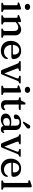

<svg xmlns="http://www.w3.org/2000/svg" viewBox="1912 -2690 790 4654"><g transform="rotate(90 2307.0 -363.0)"><path d="M147 -569.5Q114 -569.5 93.5 -587.5Q73 -605.5 73 -634.5Q73 -662.5 93.5 -680.5Q114 -698.5 147 -698.5Q180.5 -698.5 201 -680.5Q221.5 -662.5 221.5 -634.5Q221.5 -605.5 201 -587.5Q180.5 -569.5 147 -569.5ZM212.5 -448.5V-81.5Q212.5 -66 218 -58.2Q223.5 -50.5 234 -47.5L254 -42.5Q273.5 -35.5 273.5 -20.5Q273.5 0 247.5 0H70.5Q44.5 0 44.5 -20.5Q44.5 -35 64 -42.5L85 -47.5Q95.5 -51 101 -58.5Q106.5 -66 106.5 -81.5V-366.5Q106.5 -391 88 -394L55.5 -395.5Q37.5 -399.5 37.5 -414Q37.5 -429 60.5 -437L139.5 -465Q155 -470.5 165.8 -473.8Q176.5 -477 185 -477Q212.5 -477 212.5 -448.5Z M517 -448.5V-394Q569.5 -440.5 612.5 -460.8Q655.5 -481 695 -481Q758 -481 797.5 -441Q837 -401 837 -334V-82.5Q837 -66.5 842.8 -58.5Q848.5 -50.5 859.5 -47.5L879 -42.5Q898 -35 898 -20.5Q898 0 872.5 0H696.5Q671.5 0 671.5 -21Q671.5 -34.5 688.5 -41.5L709.5 -46.5Q720.5 -50 725.8 -58Q731 -66 731 -82.5V-312.5Q731 -361 706.8 -385.8Q682.5 -410.5 642.5 -410.5Q616.5 -410.5 586.8 -397.2Q557 -384 523.5 -355L517 -349.5V-81.5Q517 -65.5 522.2 -57.8Q527.5 -50 538 -46.5L558.5 -41.5Q575.5 -34.5 575.5 -21Q575.5 0 550.5 0H375Q349 0 349 -20.5Q349 -35 368.5 -42.5L389.5 -47.5Q400 -51 405.5 -58.5Q411 -66 411 -81.5V-366.5Q411 -391 392.5 -394L360 -395.5Q342.5 -399.5 342.5 -414Q342.5 -429 365 -437L444 -465Q459 -470.5 469.8 -473.8Q480.5 -477 490 -477Q517 -477 517 -448.5Z M1411.5 -297Q1411.5 -242 1351 -242.5H1069Q1074 -155.5 1120.5 -110.2Q1167 -65 1239 -65Q1289.5 -65 1325.2 -87.8Q1361 -110.5 1377 -144Q1389 -159 1398 -159Q1413 -158.5 1412.5 -138.5Q1410.5 -98.5 1384 -64.2Q1357.5 -30 1312.5 -9.2Q1267.5 11.5 1209 11.5Q1137 11.5 1083.2 -18.5Q1029.5 -48.5 1000 -102.2Q970.5 -156 970.5 -227.5Q970.5 -300 999.8 -357.2Q1029 -414.5 1083.2 -447.5Q1137.5 -480.5 1212 -480.5Q1272 -480.5 1317 -457Q1362 -433.5 1386.8 -392Q1411.5 -350.5 1411.5 -297ZM1197.5 -432.5Q1144 -432.5 1108.5 -391.2Q1073 -350 1069 -279.5H1275Q1303.5 -279.5 1303.5 -305Q1303.5 -363.5 1274.5 -398Q1245.5 -432.5 1197.5 -432.5Z M1746.5 8.5H1712Q1684.5 8.5 1671 -24.5L1524 -387Q1511 -419.5 1496.5 -423.5L1478 -428Q1458.5 -435 1458.5 -450Q1458.5 -470.5 1484 -470.5H1680.5Q1705.5 -470.5 1705.5 -450Q1705.5 -435 1683.5 -428L1664 -424Q1641 -418.5 1637.8 -405.8Q1634.5 -393 1645.5 -366L1759.5 -72L1875.5 -368.5Q1886 -394.5 1881.2 -407Q1876.5 -419.5 1856 -424L1835.5 -428Q1814 -434.5 1814 -450Q1814 -470.5 1839.5 -470.5H1979Q2005 -470.5 2005 -450Q2005 -435 1985 -428L1967 -424Q1958 -421.5 1950.2 -411Q1942.5 -400.5 1932 -374.5L1787.5 -21.5Q1780.5 -4.5 1770.5 2Q1760.5 8.5 1746.5 8.5Z M2157 -569.5Q2124 -569.5 2103.5 -587.5Q2083 -605.5 2083 -634.5Q2083 -662.5 2103.5 -680.5Q2124 -698.5 2157 -698.5Q2190.5 -698.5 2211 -680.5Q2231.5 -662.5 2231.5 -634.5Q2231.5 -605.5 2211 -587.5Q2190.5 -569.5 2157 -569.5ZM2222.5 -448.5V-81.5Q2222.5 -66 2228 -58.2Q2233.5 -50.5 2244 -47.5L2264 -42.5Q2283.5 -35.5 2283.5 -20.5Q2283.5 0 2257.5 0H2080.5Q2054.5 0 2054.5 -20.5Q2054.5 -35 2074 -42.5L2095 -47.5Q2105.5 -51 2111 -58.5Q2116.5 -66 2116.5 -81.5V-366.5Q2116.5 -391 2098 -394L2065.5 -395.5Q2047.5 -399.5 2047.5 -414Q2047.5 -429 2070.5 -437L2149.5 -465Q2165 -470.5 2175.8 -473.8Q2186.5 -477 2195 -477Q2222.5 -477 2222.5 -448.5Z M2382.5 -423 2357.5 -428.5Q2336.5 -435 2336.5 -450.5Q2336.5 -470.5 2360.5 -470.5H2388Q2401 -470.5 2410 -475.8Q2419 -481 2425.5 -495L2457.5 -561.5Q2472 -586.5 2491 -586.5Q2514.5 -586.5 2514.5 -561V-470.5H2625Q2649.5 -470.5 2649.5 -451.5Q2649.5 -439 2637.5 -430.8Q2625.5 -422.5 2599 -422.5H2514.5V-128Q2514.5 -95.5 2528.8 -78.2Q2543 -61 2568 -61Q2590 -61 2601.5 -69.5Q2613 -78 2620.2 -86.5Q2627.5 -95 2637 -95Q2653 -94.5 2651.5 -74Q2650 -43 2615.5 -17.2Q2581 8.5 2531 8.5Q2474.5 8.5 2441.5 -20.8Q2408.5 -50 2408.5 -109.5V-388.5Q2408.5 -416.5 2382.5 -423Z M2733 -104.5Q2733 -165 2787.2 -203.2Q2841.5 -241.5 2935.5 -241.5Q2960.5 -241.5 2983.8 -238Q3007 -234.5 3026 -229V-356Q3026 -397 3004 -419Q2982 -441 2942 -441Q2905 -441 2885.8 -426Q2866.5 -411 2866.5 -390V-354Q2866.5 -329.5 2850.5 -316.5Q2834.5 -303.5 2806.5 -303.5Q2781.5 -303.5 2768.5 -316.2Q2755.5 -329 2755.5 -350.5Q2755.5 -382 2780.2 -411.8Q2805 -441.5 2852.2 -460.8Q2899.5 -480 2967 -480Q3049.5 -480 3090.2 -443Q3131 -406 3131 -344.5V-78.5Q3131 -51 3153.5 -51Q3163.5 -51 3168.5 -55Q3173.5 -59 3177 -63Q3180 -66 3183 -68.5Q3186 -71 3190 -71Q3204.5 -71 3204.5 -53.5Q3204.5 -31 3181.8 -9.5Q3159 12 3119.5 12Q3083 12 3060 -4.5Q3037 -21 3034 -52Q3003 -21 2961.8 -4.5Q2920.5 12 2876 12Q2812.5 12 2772.8 -19.2Q2733 -50.5 2733 -104.5ZM2842 -122.5Q2842 -84.5 2864.8 -64.8Q2887.5 -45 2922.5 -45Q2981 -45 3026 -87.5V-192Q3008.5 -198 2989 -202Q2969.5 -206 2948 -206Q2899 -206 2870.5 -183.8Q2842 -161.5 2842 -122.5ZM2987 -643.5Q3002 -672 3018 -687.8Q3034 -703.5 3058 -700Q3078 -697 3088.2 -682Q3098.5 -667 3096 -650Q3093 -632 3080.2 -618.5Q3067.5 -605 3045 -591L2959 -526.5Q2952.5 -523.5 2945.2 -523.2Q2938 -523 2933.5 -527.5Q2928 -532.5 2929.2 -539.2Q2930.5 -546 2934.5 -552.5Z M3521 8.5H3486.5Q3459 8.5 3445.5 -24.5L3298.5 -387Q3285.5 -419.5 3271 -423.5L3252.5 -428Q3233 -435 3233 -450Q3233 -470.5 3258.5 -470.5H3455Q3480 -470.5 3480 -450Q3480 -435 3458 -428L3438.5 -424Q3415.5 -418.5 3412.2 -405.8Q3409 -393 3420 -366L3534 -72L3650 -368.5Q3660.5 -394.5 3655.8 -407Q3651 -419.5 3630.5 -424L3610 -428Q3588.5 -434.5 3588.5 -450Q3588.5 -470.5 3614 -470.5H3753.5Q3779.5 -470.5 3779.5 -450Q3779.5 -435 3759.5 -428L3741.5 -424Q3732.5 -421.5 3724.8 -411Q3717 -400.5 3706.5 -374.5L3562 -21.5Q3555 -4.5 3545 2Q3535 8.5 3521 8.5Z M4267 -297Q4267 -242 4206.5 -242.5H3924.5Q3929.5 -155.5 3976 -110.2Q4022.5 -65 4094.5 -65Q4145 -65 4180.8 -87.8Q4216.5 -110.5 4232.5 -144Q4244.5 -159 4253.5 -159Q4268.5 -158.5 4268 -138.5Q4266 -98.5 4239.5 -64.2Q4213 -30 4168 -9.2Q4123 11.5 4064.5 11.5Q3992.5 11.5 3938.8 -18.5Q3885 -48.5 3855.5 -102.2Q3826 -156 3826 -227.5Q3826 -300 3855.2 -357.2Q3884.5 -414.5 3938.8 -447.5Q3993 -480.5 4067.5 -480.5Q4127.5 -480.5 4172.5 -457Q4217.5 -433.5 4242.2 -392Q4267 -350.5 4267 -297ZM4053 -432.5Q3999.5 -432.5 3964 -391.2Q3928.5 -350 3924.5 -279.5H4130.5Q4159 -279.5 4159 -305Q4159 -363.5 4130 -398Q4101 -432.5 4053 -432.5Z M4520.5 -709.5V-81.5Q4520.5 -66 4526 -58.2Q4531.5 -50.5 4542 -47.5L4562 -42.5Q4581.5 -35.5 4581.5 -20.5Q4581.5 0 4555.5 0H4378.5Q4352.5 0 4352.5 -20.5Q4352.5 -35 4372 -42.5L4393 -47.5Q4403.5 -51 4409 -58.5Q4414.5 -66 4414.5 -81.5V-627.5Q4414.5 -651.5 4396 -655L4363.5 -656.5Q4346 -660 4346 -675Q4346 -690 4368.5 -698L4447.5 -725.5Q4463 -731.5 4473.8 -734.5Q4484.5 -737.5 4493 -737.5Q4520.5 -737.5 4520.5 -709.5Z"/></g></svg>

Font: Fraunces 9pt S050
Style: Regular
Weight: 400
Version: Version 1.000; ttfautohint (v1.8.3)